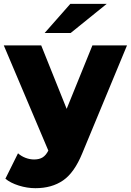

<svg xmlns="http://www.w3.org/2000/svg" viewBox="-31 -779 683 1002"><path d="M153.8 203.1Q110.8 203.1 67.4 189.5Q23.9 175.8 -2.9 153.8L63 21Q79.6 36.1 102.1 44.7Q124.5 53.2 147 53.2Q174.3 53.2 191.7 42.2Q209 31.2 221.2 6.8L-11.2 -542H184.1L316.9 -210.9L451.2 -542H631.8L397.9 22Q356.9 122.1 298.1 162.6Q239.3 203.1 153.8 203.1ZM202.1 -606.9 335.9 -758.8H525.9L337.9 -606.9Z"/></svg>

Font: Montserrat ExtraBold
Style: Regular
Weight: 800
Designer: Julieta Ulanovsky
Foundry: Julieta Ulanovsky
Version: Version 9.000